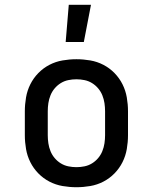

<svg xmlns="http://www.w3.org/2000/svg" viewBox="-20 -776 640 804"><path d="M300 8Q271 8 242 3Q213 -2 187 -15.5Q161 -29 140.5 -50Q120 -71 107 -97Q94 -123 89 -152Q84 -181 84 -210V-310Q84 -339 89 -368Q94 -397 107 -423Q120 -449 140.5 -470Q161 -491 187 -504.5Q213 -518 242 -523Q271 -528 300 -528Q329 -528 358 -523Q387 -518 413 -504.5Q439 -491 459.5 -470Q480 -449 493 -423Q506 -397 511 -368Q516 -339 516 -310V-210Q516 -181 511 -152Q506 -123 493 -97Q480 -71 459.5 -50Q439 -29 413 -15.5Q387 -2 358 3Q329 8 300 8ZM300 -76Q317 -76 334 -79.5Q351 -83 365.5 -92Q380 -101 391 -114Q402 -127 408.5 -143Q415 -159 417.5 -176Q420 -193 420 -210V-310Q420 -327 417.5 -344Q415 -361 408.5 -377Q402 -393 391 -406Q380 -419 365.5 -428Q351 -437 334 -440.5Q317 -444 300 -444Q283 -444 266 -440.5Q249 -437 234.5 -428Q220 -419 209 -406Q198 -393 191.5 -377Q185 -361 182.5 -344Q180 -327 180 -310V-210Q180 -193 182.5 -176Q185 -159 191.5 -143Q198 -127 209 -114Q220 -101 234.5 -92Q249 -83 266 -79.5Q283 -76 300 -76ZM255 -600 268 -756H361L331 -600Z"/></svg>

Font: Iosevka HT Medium Extended
Style: Regular
Weight: 500
Width: 7
Monospace: yes
Designer: Belleve Invis
Foundry: Belleve Invis
Version: Version 32.3.0; ttfautohint (v1.8.4)